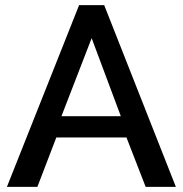

<svg xmlns="http://www.w3.org/2000/svg" viewBox="-20 -730 715 750"><path d="M289 -710H387L667 0H549L474 -193H200L126 0H7ZM452 -276 338 -581 220 -276Z"/></svg>

Font: IngvarSans
Style: Regular
Weight: 600
Version: Version 3.000